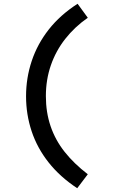

<svg xmlns="http://www.w3.org/2000/svg" viewBox="-20 -809 600 1017"><path d="M389 188Q298 128 237.5 51.5Q177 -25 147.5 -114Q118 -203 118 -299Q118 -396 148 -486Q178 -576 238.5 -653Q299 -730 391 -789L445 -715Q376 -667 326 -603.5Q276 -540 249.5 -463.5Q223 -387 223 -300Q223 -214 248 -140.5Q273 -67 322.5 -4.5Q372 58 445 114Z"/></svg>

Font: Ubuntu Sans Mono Medium
Style: Regular
Weight: 500
Monospace: yes
Designer: Dalton Maag Ltd
Foundry: Dalton Maag Ltd
Version: Version 1.006